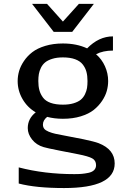

<svg xmlns="http://www.w3.org/2000/svg" viewBox="-20 -763 640 976"><path d="M299.8 -231Q331.1 -231 354.2 -238Q377.4 -245.1 390.6 -256.1Q403.8 -267.1 411.9 -283.7Q419.9 -300.3 422.4 -315.9Q424.8 -331.5 424.8 -351.1Q424.8 -377.4 419.4 -397.7Q414.1 -418 400.6 -435.3Q387.2 -452.6 361.8 -461.9Q336.4 -471.2 299.8 -471.2Q269 -471.2 246.1 -464.1Q223.1 -457 209.7 -446Q196.3 -435.1 188.2 -418.7Q180.2 -402.3 177.5 -386.5Q174.8 -370.6 174.8 -351.1Q174.8 -324.7 180.2 -304.7Q185.5 -284.7 198.5 -267.1Q211.4 -249.5 237.1 -240.2Q262.7 -231 299.8 -231ZM69.8 -351.1Q69.8 -376.5 77.1 -401.9Q84.5 -427.2 101.8 -452.9Q119.1 -478.5 144.5 -498Q169.9 -517.6 210.2 -529.8Q250.5 -542 299.8 -542Q369.6 -542 422.9 -517.1Q482.4 -578.1 554.2 -578.1V-505.9Q503.4 -505.9 468.3 -487.3Q497.6 -461.9 513.7 -426Q529.8 -390.1 529.8 -351.1Q529.8 -326.2 522.9 -301Q516.1 -275.9 498.8 -250Q481.4 -224.1 456.3 -204.1Q431.2 -184.1 390.6 -171.6Q350.1 -159.2 299.8 -159.2Q256.8 -159.2 219.7 -168.9Q198.2 -151.4 198.2 -129.9Q198.2 -117.2 204.8 -108.6Q211.4 -100.1 227.5 -93.5Q243.7 -86.9 261.2 -83Q278.8 -79.1 311 -73.2L403.8 -55.2Q459.5 -43.5 481.4 -35.2Q563 -3.4 563 67.9Q563 192.9 305.7 192.9Q162.1 192.9 75.2 169.9V87.9Q206.1 122.1 357.9 122.1Q379.9 122.1 395 120.8Q410.2 119.6 429.2 115.7Q448.2 111.8 458.3 101.8Q468.3 91.8 468.3 76.7Q468.3 52.7 448.7 42Q429.2 31.2 377 21L284.2 2.9Q215.3 -10.7 202.1 -15.1Q165 -25.9 143.1 -53.7Q121.1 -81.5 121.1 -111.8Q121.1 -160.2 161.6 -191.9Q119.1 -216.8 94.5 -259.5Q69.8 -302.2 69.8 -351.1ZM299.8 -653.3 380.9 -743.2H457L347.2 -601.1H252.9L143.1 -743.2H219.2Z"/></svg>

Font: Aurulent Sans Mono
Style: Regular
Weight: 400
Monospace: yes
Version: Version 2007.05.04